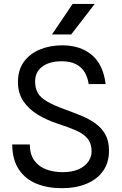

<svg xmlns="http://www.w3.org/2000/svg" viewBox="-20 -976 640 1006"><path d="M303.5 10Q228.5 10 170.2 -14Q112 -38 78.5 -88.5Q45 -139 44 -219H136Q137 -165 161 -133.2Q185 -101.5 223.8 -87.8Q262.5 -74 307 -74Q358.5 -74 392.2 -89.2Q426 -104.5 443 -129.5Q460 -154.5 460 -183Q460 -224 439 -249.5Q418 -275 379 -292.2Q340 -309.5 286.5 -326.5Q227.5 -345.5 179.2 -374.5Q131 -403.5 102.5 -445.8Q74 -488 74 -546Q74 -610 105.5 -652.8Q137 -695.5 189.8 -717Q242.5 -738.5 306 -738.5Q401 -738.5 461 -688.2Q521 -638 533.5 -535.5H444.5Q440 -569.5 424.2 -596.5Q408.5 -623.5 379 -639.2Q349.5 -655 303 -655Q239 -655 201.5 -627Q164 -599 164 -549.5Q164 -514.5 177.8 -489.8Q191.5 -465 225.8 -444.8Q260 -424.5 320.5 -402.5Q364 -387 405.2 -370Q446.5 -353 479.2 -329.8Q512 -306.5 531.5 -272.2Q551 -238 551 -187.5Q551.5 -125.5 520.8 -81.2Q490 -37 434.2 -13.5Q378.5 10 303.5 10ZM353 -795.5H252.5L360.5 -955.5H476.5Z"/></svg>

Font: Spline Sans Mono
Style: Regular
Weight: 400
Monospace: yes
Designer: Eben Sorkin, Mirko Velimirovic
Foundry: Sorkin Type
Version: Version 1.004